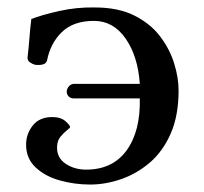

<svg xmlns="http://www.w3.org/2000/svg" viewBox="-20 -484 546 515"><path d="M222 11Q180 11 140.5 0Q101 -11 75.5 -35Q50 -59 50 -96Q50 -125 68 -147.5Q86 -170 120 -170Q143 -170 155.5 -159Q168 -148 168 -143Q168 -141 159.5 -134.5Q151 -128 142 -117Q133 -106 133 -88Q133 -60 156.5 -44.5Q180 -29 211 -29Q282 -29 319.5 -80.5Q357 -132 355 -220H178Q169 -220 164 -225.5Q159 -231 159 -238Q159 -245 164 -251.5Q169 -258 177 -259H355Q350 -333 317 -380.5Q284 -428 232 -428Q177 -428 146 -398Q115 -368 106 -321Q103 -313 94.5 -311Q86 -309 75 -310Q67 -312 60 -317Q53 -322 54 -331Q57 -356 59 -382.5Q61 -409 64 -433Q92 -444 139 -454.5Q186 -465 234 -464Q297 -464 340 -442.5Q383 -421 409 -387Q435 -353 447 -314.5Q459 -276 459 -241Q459 -174 438 -126Q417 -78 382 -48Q347 -18 305 -3.5Q263 11 222 11Z"/></svg>

Font: Alice
Style: Regular
Weight: 400
Designer: Ksenia Yerulevich
Foundry: Cyreal (http://www.cyreal.org/)
Version: Version 2.003; ttfautohint (v1.8.3)